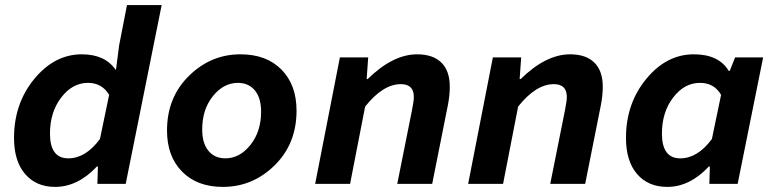

<svg xmlns="http://www.w3.org/2000/svg" viewBox="-20 -721 3040 753"><path d="M196 12Q122 12 78.5 -38.5Q35 -89 35 -180Q35 -315 114.5 -411.5Q194 -508 301 -508Q391 -508 433 -448H435L447 -542L478 -701H614L473 0H362L364 -68H360Q285 12 196 12ZM248 -100Q316 -100 372 -176L408 -349Q380 -396 325 -396Q264 -396 220 -338.5Q176 -281 176 -197Q176 -100 248 -100Z M854 12Q753 12 694 -48Q635 -108 635 -209Q635 -339 721 -423.5Q807 -508 923 -508Q1025 -508 1084 -448Q1143 -388 1143 -287Q1143 -157 1057 -72.5Q971 12 854 12ZM864 -100Q920 -100 962 -152.5Q1004 -205 1004 -283Q1004 -337 979.5 -366.5Q955 -396 913 -396Q857 -396 815 -344Q773 -292 773 -213Q773 -159 797.5 -129.5Q822 -100 864 -100Z M1216 0 1313 -496H1424L1418 -411H1422Q1521 -508 1616 -508Q1678 -508 1711 -475.5Q1744 -443 1744 -381Q1744 -346 1736 -306L1675 0H1538L1596 -290Q1603 -325 1603 -341Q1603 -391 1552 -391Q1482 -391 1412 -303L1353 0Z M1816 0 1913 -496H2024L2018 -411H2022Q2121 -508 2216 -508Q2278 -508 2311 -475.5Q2344 -443 2344 -381Q2344 -346 2336 -306L2275 0H2138L2196 -290Q2203 -325 2203 -341Q2203 -391 2152 -391Q2082 -391 2012 -303L1953 0Z M2597 12Q2522 12 2478.5 -38.5Q2435 -89 2435 -180Q2435 -315 2514.5 -411.5Q2594 -508 2701 -508Q2799 -508 2838 -443H2842L2863 -496H2973L2873 0H2762L2764 -68H2760Q2685 12 2597 12ZM2648 -100Q2716 -100 2772 -176L2808 -349Q2781 -396 2725 -396Q2664 -396 2620 -338.5Q2576 -281 2576 -197Q2576 -100 2648 -100Z"/></svg>

Font: TypoPRO Source Code Pro
Style: Bold Italic
Weight: 700
Italic angle: -11°
Monospace: yes
Designer: Paul D. Hunt, Teo Tuominen
Foundry: Adobe Systems Incorporated
Version: Version 1.030;PS 1.0;hotconv 1.0.84;makeotf.lib2.5.63406